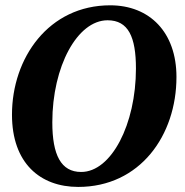

<svg xmlns="http://www.w3.org/2000/svg" viewBox="-20 -696 709 734"><path d="M279.1 18.6C514.6 18.6 654.6 -177.6 654.6 -401.8C654.6 -572 552.7 -675.7 401.2 -675.7C166.1 -675.7 25.8 -474.5 25.8 -257.6C25.8 -72.1 133.7 18.6 279.1 18.6ZM290.3 -38.6C213.1 -38.6 180 -103.5 180 -228.4C180 -441.6 275.4 -618.5 391.3 -618.5C470.5 -618.5 499.7 -554.9 499.7 -433.9C499.7 -220.9 405.7 -38.6 290.3 -38.6Z"/></svg>

Font: Source Serif 4 Variable
Style: Italic
Weight: 400
Italic angle: -12°
Designer: Frank Grießhammer
Foundry: Adobe Systems Incorporated
Version: Version 4.004;hotconv 1.0.116;makeotfexe 2.5.65601